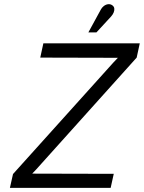

<svg xmlns="http://www.w3.org/2000/svg" viewBox="-20 -910 697 930"><path d="M518 -830Q527 -840 531 -850.5Q535 -861 533.5 -870Q532 -879 523 -885Q514 -891 503 -889.5Q492 -888 482.5 -880.5Q473 -873 468 -863L408 -753H447ZM190 -700 175 -631 551 -630 530 -608 43 -67 28 0H516L531 -68L136 -69L156 -90L642 -631L657 -700Z"/></svg>

Font: Advent Pro Medium
Style: Italic
Weight: 500
Italic angle: -12°
Version: Version 3.000